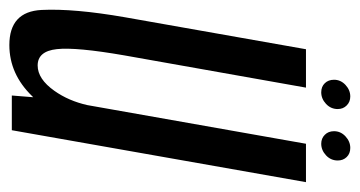

<svg xmlns="http://www.w3.org/2000/svg" viewBox="-191 -537 732 390"><g transform="rotate(90 175.0 -342.0)"><path d="M174 0 177.5 -43.5Q176.5 -42.5 175.5 -41.5Q130.5 5 71.5 5Q3.5 5 0.2 -60.5Q-3 -126 15 -229.5L80 -597.5H158L92.5 -228.5Q75.5 -130.5 79.8 -91.5Q84 -52.5 113 -52.5Q140.5 -52.5 164.5 -86.5Q185 -115.5 193.5 -153.5L272 -597.5H350L244.5 0ZM272 -628.5Q261 -628.5 253.8 -635.8Q246.5 -643 246.5 -654.5Q246.5 -668 257 -677.8Q267.5 -687.5 280.5 -687.5Q292 -687.5 299 -680.2Q306 -673 306 -662Q306 -648 295.5 -638.2Q285 -628.5 272 -628.5ZM167.5 -628.5Q156 -628.5 149 -635.8Q142 -643 142 -654.5Q142 -668 152.5 -677.8Q163 -687.5 176 -687.5Q187 -687.5 194.2 -680.2Q201.5 -673 201.5 -662Q201.5 -648 191 -638.2Q180.5 -628.5 167.5 -628.5Z"/></g></svg>

Font: Anybody Condensed Regular
Style: Italic
Weight: 400
Width: 3
Italic angle: -10°
Designer: Tyler Finck
Foundry: Etcetera Type Company
Version: Version 1.010; ttfautohint (v1.8.3) -l 8 -r 50 -G 200 -x 14 